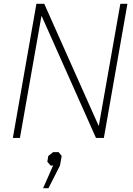

<svg xmlns="http://www.w3.org/2000/svg" viewBox="-20 -720 696 1002"><path d="M170 -700H211L494 -65H496L608 -700H645L522 0H481L198 -635H196L84 0H47ZM257 144H244L227 124L232 94L257 74H286L302 94L293 144L233 262H205Z"/></svg>

Font: Chakra Petch ExtraLight
Style: Italic
Weight: 275
Italic angle: -10°
Designer: Katatrad Aksorn Co.,Ltd.
Foundry: Cadson Demak Co.,Ltd.
Version: Version 1.000; ttfautohint (v1.6)